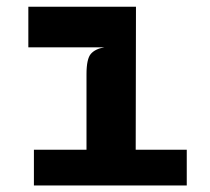

<svg xmlns="http://www.w3.org/2000/svg" viewBox="-20 -566 640 586"><path d="M244 -15V-339.5Q244 -386.5 257.5 -401.8Q271 -417 298.5 -421.5L244 -460.5V-487.5L395 -545.5L394 -15ZM83.5 0V-109H550V0ZM66.5 -421.5V-545.5H395L372.5 -421.5Z"/></svg>

Font: Spline Sans Mono
Style: Regular
Weight: 400
Monospace: yes
Designer: Eben Sorkin, Mirko Velimirovic
Foundry: Sorkin Type
Version: Version 1.004